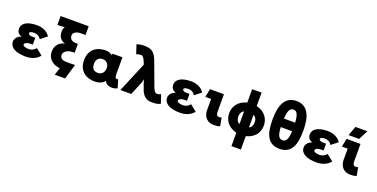

<svg xmlns="http://www.w3.org/2000/svg" viewBox="-23 -1697 5625 2867"><g transform="rotate(20 2790.0 -263.0)"><path d="M523 -80 420 -162C386 -119 344 -106 307 -106C261 -106 215 -121 215 -145C215 -168 245 -183 281 -188C295 -190 318 -190 345 -189V-298C318 -298 296 -298 281 -299C250 -301 233 -317 233 -334C233 -353 265 -363 307 -363C344 -363 384 -349 413 -302L515 -382C478 -444 401 -484 307 -484C136 -484 69 -420 69 -346C69 -285 102 -261 146 -243C98 -233 49 -188 49 -132C49 -41 140 15 307 15C400 15 481 -23 523 -80Z M589 -733V-593H640L704 -598C689 -578 681 -552 681 -519C681 -433 730 -385 791 -368C710 -355 645 -288 645 -193C645 -97 704 -10 843 4L806 120H970L1041 -120C961 -116 944 -116 888 -119C835 -122 801 -146 801 -195C801 -242 856 -285 928 -288C944 -289 960 -290 973 -290V-430C960 -430 944 -431 928 -432C868 -435 840 -471 840 -519C840 -560 888 -590 937 -593C974 -595 999 -595 1035 -594V-733Z M1401 -125C1341 -125 1300 -155 1300 -235C1300 -304 1341 -344 1401 -344C1460 -344 1502 -300 1502 -235C1502 -169 1460 -125 1401 -125ZM1142 -235C1142 -84 1236 12 1403 12C1466 12 1534 -16 1556 -57C1570 -14 1618 11 1673 11C1696 11 1733 6 1758 -11L1720 -139C1687 -129 1667 -141 1667 -201V-470H1509V-458L1511 -443C1481 -469 1434 -481 1403 -481C1236 -481 1142 -386 1142 -235Z M2302 12C2357 12 2408 8 2444 -14L2397 -150C2372 -136 2350 -133 2334 -133C2312 -133 2288 -159 2269 -210L2130 -585C2087 -702 2036 -739 1939 -743C1887 -746 1848 -741 1797 -725L1844 -583C1872 -594 1894 -598 1919 -598C1942 -598 1965 -574 1989 -513L2004 -475L1805 0H1978L2067 -217L2082 -270L2097 -217L2131 -122C2162 -36 2217 12 2302 12Z M2973 -80 2870 -162C2836 -119 2794 -106 2757 -106C2711 -106 2665 -121 2665 -145C2665 -168 2695 -183 2731 -188C2745 -190 2768 -190 2795 -189V-298C2768 -298 2746 -298 2731 -299C2700 -301 2683 -317 2683 -334C2683 -353 2715 -363 2757 -363C2794 -363 2834 -349 2863 -302L2965 -382C2928 -444 2851 -484 2757 -484C2586 -484 2519 -420 2519 -346C2519 -285 2552 -261 2596 -243C2548 -233 2499 -188 2499 -132C2499 -41 2590 15 2757 15C2850 15 2931 -23 2973 -80Z M3290 14C3326 14 3368 10 3390 -1L3366 -131C3353 -126 3338 -125 3324 -125C3297 -125 3280 -147 3280 -189C3279 -329 3279 -358 3280 -470H3058L3032 -338H3124C3123 -255 3123 -221 3124 -158C3125 -66 3180 14 3290 14Z M3650 -685V-472C3505 -436 3450 -331 3450 -233C3450 -123 3513 -27 3650 7V220H3800V7C3937 -27 4000 -123 4000 -233C4000 -331 3945 -436 3800 -472V-685ZM3595 -233C3595 -277 3610 -312 3650 -332V-132C3610 -150 3595 -184 3595 -233ZM3800 -132V-332C3840 -312 3855 -277 3855 -233C3855 -184 3840 -150 3800 -132Z M4335 -611C4386 -611 4417 -568 4424 -435H4246C4253 -568 4284 -611 4335 -611ZM4090 -367C4090 -137 4145 13 4335 13C4525 13 4580 -137 4580 -367C4580 -598 4512 -746 4335 -746C4158 -746 4090 -598 4090 -367ZM4245 -299H4425C4419 -172 4393 -123 4335 -123C4277 -123 4251 -172 4245 -299Z M5143 -80 5040 -162C5006 -119 4964 -106 4927 -106C4881 -106 4835 -121 4835 -145C4835 -168 4865 -183 4901 -188C4915 -190 4938 -190 4965 -189V-298C4938 -298 4916 -298 4901 -299C4870 -301 4853 -317 4853 -334C4853 -353 4885 -363 4927 -363C4964 -363 5004 -349 5033 -302L5135 -382C5098 -444 5021 -484 4927 -484C4756 -484 4689 -420 4689 -346C4689 -285 4722 -261 4766 -243C4718 -233 4669 -188 4669 -132C4669 -41 4760 15 4927 15C5020 15 5101 -23 5143 -80Z M5460 14C5496 14 5538 10 5560 -1L5536 -131C5523 -126 5508 -125 5494 -125C5467 -125 5450 -147 5450 -189C5449 -329 5449 -358 5450 -470H5228L5202 -338H5294C5293 -255 5293 -221 5294 -158C5295 -66 5350 14 5460 14ZM5237 -533H5404L5483 -683H5292Z"/></g></svg>

Font: Kreadon Extra Bold
Style: Regular
Weight: 800
Designer: kohakuno
Foundry: StudioGnu
Version: Version 1.000;Glyphs 3.1.2 (3151)